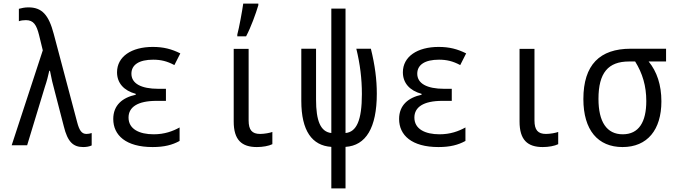

<svg xmlns="http://www.w3.org/2000/svg" viewBox="-20 -808 3750 1068"><path d="M443 10C461 10 477 7 490 1V-68C482 -65 470 -63 461 -63C434 -63 421 -83 409 -129L279 -619C251 -726 213 -767 138 -767C117 -767 100 -763 85 -759V-690C96 -694 109 -696 124 -696C167 -696 183 -669 197 -614L218 -528L45 0H131L230 -326C240 -355 248 -386 254 -414H258C264 -380 275 -333 286 -294L335 -105C356 -19 387 10 443 10Z M829 10C894 10 939 -2 979 -24V-99C941 -78 895 -61 835 -61C755 -61 695 -90 695 -154C695 -212 745 -247 851 -247H903V-314H861C764 -314 711 -344 711 -398C711 -448 754 -476 832 -476C874 -476 909 -468 950 -446L983 -511C935 -535 890 -547 830 -547C711 -547 631 -493 631 -406C631 -346 669 -304 735 -286V-281C661 -265 610 -223 610 -146C610 -56 680 10 829 10Z M1300 -616V-606H1349C1376 -657 1403 -732 1417 -779V-788H1333C1328 -751 1310 -652 1300 -616ZM1409 10C1441 10 1475 4 1495 -6V-74C1482 -69 1451 -63 1427 -63C1382 -63 1363 -85 1363 -138V-536H1280V-132C1280 -30 1324 10 1409 10Z M1823 9V240H1902V9C2015 2 2076 -97 2076 -287C2076 -365 2066 -444 2043 -537H1962C1983 -451 1993 -370 1993 -285C1993 -138 1963 -74 1902 -68V-760H1823V-68C1763 -75 1738 -135 1738 -255V-537H1656V-247C1656 -80 1716 2 1823 9Z M2419 10C2484 10 2529 -2 2569 -24V-99C2531 -78 2485 -61 2425 -61C2345 -61 2285 -90 2285 -154C2285 -212 2335 -247 2441 -247H2493V-314H2451C2354 -314 2301 -344 2301 -398C2301 -448 2344 -476 2422 -476C2464 -476 2499 -468 2540 -446L2573 -511C2525 -535 2480 -547 2420 -547C2301 -547 2221 -493 2221 -406C2221 -346 2259 -304 2325 -286V-281C2251 -265 2200 -223 2200 -146C2200 -56 2270 10 2419 10Z M2999 10C3031 10 3065 4 3085 -6V-74C3072 -69 3041 -63 3017 -63C2972 -63 2953 -85 2953 -138V-536H2870V-132C2870 -30 2914 10 2999 10Z M3443 10C3581 10 3659 -86 3659 -244C3659 -336 3634 -410 3588 -466H3685V-537H3488C3317 -537 3225 -448 3225 -257C3225 -84 3306 10 3443 10ZM3444 -61C3355 -61 3309 -130 3309 -258C3309 -403 3363 -466 3479 -466H3513C3554 -400 3575 -330 3575 -246C3575 -130 3534 -61 3444 -61Z"/></svg>

Font: Noto Sans Mono Condensed
Style: Regular
Weight: 400
Width: 3
Designer: Monotype Design Team
Foundry: Monotype Imaging Inc.
Version: Version 2.014